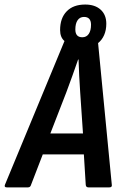

<svg xmlns="http://www.w3.org/2000/svg" viewBox="-49 -809 530 829"><path d="M-20 0Q-32 0 -27.6 -11.4L229.4 -631.8Q220 -639.8 215.2 -651.7Q210.5 -663.7 210.5 -679.1Q210.5 -730.9 239 -760.1Q267.4 -789.4 318.8 -789.4Q361.3 -789.4 385.7 -767.1Q410 -744.9 410 -706.5Q410 -679.1 400.6 -657.6Q391.2 -636.2 374.5 -623L433.7 -11.4Q435.7 0 423.4 0H332.5Q322 0 321.2 -11.4L313.1 -142.4H135.7L85.2 -11.4Q82.2 0 72.2 0ZM168.4 -232.7H309.3L297.2 -410.9Q295 -445.9 293 -481.4Q291 -516.9 290.2 -551.9H288.2Q276.4 -516.9 263.5 -481.7Q250.6 -446.5 237.4 -410.5ZM306.4 -648.1Q324.4 -648.1 334.2 -662.5Q344 -676.9 344 -702.1Q344 -735.9 313.6 -735.9Q296 -735.9 286.1 -721.7Q276.3 -707.5 276.3 -681.9Q276.3 -648.1 306.4 -648.1Z"/></svg>

Font: Sofia Sans Condensed
Style: Italic
Weight: 400
Italic angle: -9°
Designer: Botio Nikoltchev, Ani Petrova
Foundry: lettersoup
Version: Version 4.101